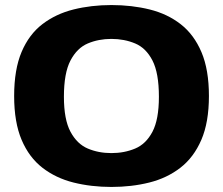

<svg xmlns="http://www.w3.org/2000/svg" viewBox="-20 -730 882 760"><path d="M36 -350Q36 -455 65.5 -524.5Q95 -594 148 -634.5Q201 -675 271 -692.5Q341 -710 421 -710Q502 -710 572.5 -692.5Q643 -675 695.5 -634Q748 -593 777.5 -523.5Q807 -454 807 -350Q807 -246 777 -176.5Q747 -107 694 -66Q641 -25 571 -7.5Q501 10 421 10Q341 10 271 -7.5Q201 -25 148 -66Q95 -107 65.5 -176.5Q36 -246 36 -350ZM233 -347Q233 -257 259 -208.5Q285 -160 327.5 -142Q370 -124 421 -124Q472 -124 515 -142Q558 -160 583.5 -208.5Q609 -257 609 -347Q609 -441 583.5 -490.5Q558 -540 515 -558Q472 -576 421 -576Q370 -576 327.5 -558Q285 -540 259 -490.5Q233 -441 233 -347Z"/></svg>

Font: Georama Extended
Style: Bold
Weight: 700
Width: 7
Designer: Jean-Baptiste Levee
Foundry: Production Type
Version: Version 1.000